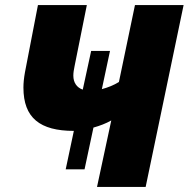

<svg xmlns="http://www.w3.org/2000/svg" viewBox="-20 -734 741 754"><path d="M417 -261 361 0H552L701 -714H510L447 -412C426 -399 403 -390 380 -384L412 -534H338L305 -382C282 -390 268 -409 268 -437C268 -449 270 -460 273 -475L321 -714H129L78 -450C74 -428 72 -408 72 -390C72 -271 137 -220 270 -220L238 -69H312L347 -233C372 -240 396 -249 417 -261Z"/></svg>

Font: Noto Sans Black
Style: Italic
Weight: 900
Italic angle: -12°
Designer: Monotype Design Team
Foundry: Monotype Imaging Inc.
Version: Version 2.013